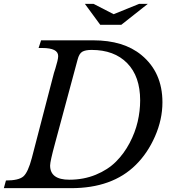

<svg xmlns="http://www.w3.org/2000/svg" viewBox="-49 -980 905 1000"><path d="M152 -730 165 -770H436Q595 -770 688 -693Q797 -603 797 -447Q797 -358 758.5 -270Q720 -182 658 -121Q536 0 321 0H-29L-18 -40Q48 -40 72.5 -61Q97 -82 117 -158L232 -600Q233 -602 239.5 -623.5Q246 -645 250 -661.5Q254 -678 254 -688Q254 -730 171 -730ZM237 -231Q212 -139 212 -118Q212 -44 312 -44Q387 -44 450 -70Q513 -96 555 -138Q597 -180 626 -235Q655 -290 668 -346Q681 -402 681 -457Q681 -582 613.5 -651Q546 -720 428 -720Q396 -720 379.5 -710.5Q363 -701 355 -669ZM583 -851H473L393 -960H438L543 -906L676 -960H721Z"/></svg>

Font: Libre Baskerville
Style: Italic
Weight: 400
Italic angle: -15°
Designer: Pablo Impallari, Rodrigo Fuenzalida
Foundry: Pablo Impallari, Rodrigo Fuenzalida
Version: Version 1.051;Glyphs 3.2.3 (3260)